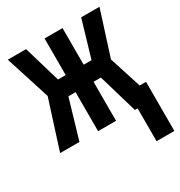

<svg xmlns="http://www.w3.org/2000/svg" viewBox="-173 -661 910 972"><g transform="rotate(-30 282.0 -175.0)"><path d="M7 0 97 -282 14 -542H121L184 -328H229V-542H334V-328H380L443 -542H550L467 -282L527 -95H564V192H460V0H444L377 -228H334V0H229V-228H187L120 0Z"/></g></svg>

Font: Noto Sans Mono SemiCondensed SemiBold
Style: Regular
Weight: 600
Width: 4
Designer: Monotype Design Team
Foundry: Monotype Imaging Inc.
Version: Version 2.014; ttfautohint (v1.8.4.7-5d5b)